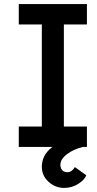

<svg xmlns="http://www.w3.org/2000/svg" viewBox="-20 -720 474 941"><path d="M185 0V-700H293V0ZM72 -600V-700H406V-600ZM72 0V-100H406V0ZM185 98Q185 42 231.5 4.5Q278 -33 340 -50L384 -43V1Q341 11 308.5 35.5Q276 60 276 88Q276 104 285 114Q294 124 310 124Q332 124 347 99L403 139Q394 162 363 181.5Q332 201 294 201Q251 201 218 171Q185 141 185 98Z"/></svg>

Font: Lexend
Style: Regular
Weight: 400
Designer: Thomas Jockin
Foundry: Lexend
Version: Version 1.000